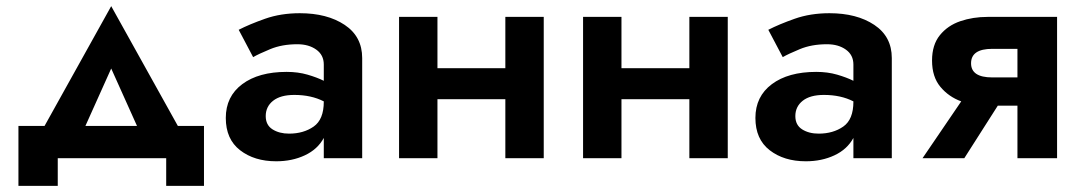

<svg xmlns="http://www.w3.org/2000/svg" viewBox="-20 -515 3505 625"><path d="M521 0H168V90H40V-105H125L342 -495L559 -105H644V90H521ZM342 -292 258 -105H426Z M804 -329 757 -418Q792 -436 843 -454Q894 -472 956 -472Q1045 -472 1102 -434Q1159 -396 1159 -326V0H1034V-66Q1014 -29 972.5 -9.5Q931 10 879 10Q808 10 761.5 -26Q715 -62 715 -131Q715 -201 768.5 -241Q822 -281 913 -281Q950 -281 981 -272Q1012 -263 1034 -252V-305Q1034 -336 1009.5 -353.5Q985 -371 948 -371Q898 -371 859.5 -355Q821 -339 804 -329ZM845 -137Q845 -108 867 -94Q889 -80 921 -80Q968 -80 1001 -103Q1034 -126 1034 -184V-185Q993 -206 938 -206Q893 -206 869 -187Q845 -168 845 -137Z M1279 -460H1404V-293H1625V-460H1750V0H1625V-192H1404V0H1279Z M1878 -460H2003V-293H2224V-460H2349V0H2224V-192H2003V0H1878Z M2528 -329 2481 -418Q2516 -436 2567 -454Q2618 -472 2680 -472Q2769 -472 2826 -434Q2883 -396 2883 -326V0H2758V-66Q2738 -29 2696.5 -9.5Q2655 10 2603 10Q2532 10 2485.5 -26Q2439 -62 2439 -131Q2439 -201 2492.5 -241Q2546 -281 2637 -281Q2674 -281 2705 -272Q2736 -263 2758 -252V-305Q2758 -336 2733.5 -353.5Q2709 -371 2672 -371Q2622 -371 2583.5 -355Q2545 -339 2528 -329ZM2569 -137Q2569 -108 2591 -94Q2613 -80 2645 -80Q2692 -80 2725 -103Q2758 -126 2758 -184V-185Q2717 -206 2662 -206Q2617 -206 2593 -187Q2569 -168 2569 -137Z M3119 0H2983L3109 -185Q3068 -200 3041 -232.5Q3014 -265 3014 -318Q3014 -369 3039.5 -400.5Q3065 -432 3106 -446Q3147 -460 3195 -460H3421V0H3292V-171H3228ZM3210 -263H3292V-356H3210Q3141 -356 3141 -309Q3141 -263 3210 -263Z"/></svg>

Font: Jost* Semi
Style: Regular
Weight: 600
Version: Version 3.7